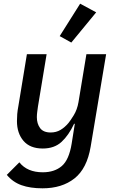

<svg xmlns="http://www.w3.org/2000/svg" viewBox="-20 -810 640 1042"><path d="M211 212Q144 212 96.5 195Q49 178 17 139L85 71Q128 125 212 125Q276 125 315.5 91Q355 57 369 -31L386 -138H382Q353 -76 314 -40Q275 -4 212 -4Q143 -4 107.5 -45.5Q72 -87 72 -153Q72 -171 73.5 -190.5Q75 -210 80 -236L126 -516H233L186 -232Q184 -218 182 -202.5Q180 -187 180 -174Q180 -139 197.5 -115Q215 -91 255 -91Q285 -91 308.5 -105Q332 -119 352 -143Q362 -155 380.5 -185Q399 -215 406 -256L449 -516H556L472 -14Q452 105 384 158.5Q316 212 211 212ZM367 -579 304 -614 415 -790 502 -743Z"/></svg>

Font: IBM Plex Mono Medium
Style: Italic
Weight: 500
Italic angle: -9°
Monospace: yes
Designer: Mike Abbink, Paul van der Laan, Pieter van Rosmalen
Foundry: Bold Monday
Version: Version 2.3